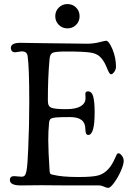

<svg xmlns="http://www.w3.org/2000/svg" viewBox="-20 -914 660 948"><path d="M270.3 -791.3Q252.9 -808.6 252.9 -834Q252.9 -859.4 270.3 -876.7Q287.6 -894 313 -894Q338.4 -894 355.7 -876.7Q373 -859.4 373 -834Q373 -808.6 355.7 -791.3Q338.4 -773.9 313 -773.9Q287.6 -773.9 270.3 -791.3ZM183.6 0.5Q162.1 0.5 132.6 1Q103 1.5 82 1.5Q28.8 1.5 28.8 -25.4Q28.8 -44.4 50.3 -44.4Q54.7 -44.4 66.7 -43Q78.6 -41.5 86.4 -41.5Q96.7 -41.5 102.1 -47.4Q107.4 -53.2 110.6 -69.1Q113.8 -85 115.7 -112.8Q117.7 -140.6 119.6 -185.1Q119.6 -187.5 119.6 -189Q124.5 -291.5 124.5 -410.2Q124.5 -585.9 116.2 -638.2Q112.8 -660.2 88.9 -660.2Q82.5 -660.2 70.6 -658Q58.6 -655.8 54.2 -655.8Q44.9 -655.8 39.3 -661.6Q33.7 -667.5 33.7 -677.7Q33.7 -702.6 81.1 -702.6Q96.2 -702.6 135 -701.7Q173.8 -700.7 201.2 -700.7Q231.9 -700.7 305.4 -699.5Q378.9 -698.2 408.7 -698.2Q441.9 -698.2 470.7 -705.6Q499.5 -712.9 503.9 -712.9Q517.6 -712.9 535.2 -671.1Q552.7 -629.4 552.7 -584Q552.7 -571.3 544.2 -559.3Q535.6 -547.4 528.8 -547.4Q525.9 -547.4 523.4 -549.3Q521 -551.3 518.3 -555.9Q515.6 -560.5 513.7 -564.9Q511.7 -569.3 508.3 -577.6Q504.9 -585.9 502.4 -591.3Q490.2 -618.2 473.4 -634Q456.5 -649.9 427.7 -654.3Q394 -659.7 306.2 -659.7Q254.4 -659.7 240.5 -653.6Q226.6 -647.5 224.6 -622.1Q216.3 -530.8 216.3 -418.9Q216.3 -401.9 220.7 -393.6Q225.1 -385.3 235.8 -381.3Q254.9 -375 306.2 -375Q354.5 -375 378.4 -389.4Q402.3 -403.8 402.3 -429.2Q402.3 -433.1 401.9 -439.9Q401.4 -446.8 401.4 -450.7Q401.4 -462.9 414.1 -462.9Q433.6 -462.9 440.4 -436.8Q447.3 -410.6 447.3 -357.9Q447.3 -247.6 415.5 -247.6Q401.4 -247.6 401.4 -277.8Q401.4 -335.9 326.2 -335.9Q273.9 -335.9 255.1 -334Q236.3 -332 230 -326.9Q223.6 -321.8 222.2 -306.6Q218.3 -267.6 218.3 -223.1Q218.3 -167 225.1 -67.4Q226.1 -59.1 228.5 -56.2Q231 -53.2 240.7 -51.3Q285.6 -40 366.2 -40Q435.1 -40 463.4 -47.4Q504.4 -58.1 531.7 -101.6Q539.6 -113.8 546.1 -129.2Q552.7 -144.5 556.2 -150.9Q559.6 -157.2 564.5 -157.2Q572.8 -157.2 581.8 -145.3Q590.8 -133.3 590.8 -119.6Q590.8 -102.1 576.7 -69.8Q562.5 -37.6 543.7 -12Q524.9 13.7 514.2 13.7Q506.3 13.7 493.7 7.6Q481 1.5 468.3 1.5H312Q290 1.5 247.3 1Q204.6 0.5 183.6 0.5Z"/></svg>

Font: Cooper*
Style: Regular
Weight: 400
Designer: Owen Earl
Foundry: indestructible type*
Version: Version 0.001